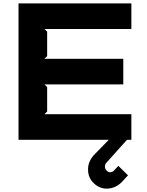

<svg xmlns="http://www.w3.org/2000/svg" viewBox="-20 -830 870 1140"><path d="M760 -152V0H734L612 136Q603 145 603 161Q604 174 614 183.5Q624 193 635 193Q649 191 656 184L661 178Q666 173 673 165.5Q680 158 683 155L740 211Q707 247 703 251Q668 287 619 290Q574 292 539 260Q504 228 503 181Q500 128 544 84L626 0H90V-810H760V-658H244L260 -642V-497L244 -481H712V-329H244L260 -313V-168L244 -152Z"/></svg>

Font: Sinkin Sans 700 Bold
Style: Bold
Weight: 700
Designer: Keith Bates
Foundry: K-Type
Version: Sinkin Sans (version 1.0)  by Keith Bates   •   © 2014   www